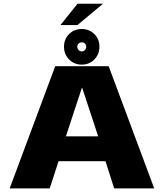

<svg xmlns="http://www.w3.org/2000/svg" viewBox="-20 -1042 906 1062"><path d="M33.5 0H255L304 -150.5H563.5L611.5 0H833L581 -676H285.5ZM344.5 -288 433 -556.5H434.5L523 -288ZM432 -684.5Q474 -684.5 502 -713.2Q530 -742 530 -783.5Q530 -825.5 502 -853.5Q474 -881.5 432 -881.5Q390.5 -881.5 362.2 -853.5Q334 -825.5 334 -783.5Q334 -742 362.2 -713.2Q390.5 -684.5 432 -684.5ZM432 -757.5Q422.5 -757.5 415 -765.2Q407.5 -773 407.5 -783.5Q407.5 -794.5 415 -801.2Q422.5 -808 432 -808Q442.5 -808 449.8 -801.2Q457 -794.5 457 -783.5Q457 -773 449.8 -765.2Q442.5 -757.5 432 -757.5ZM314.5 -903.5H408.5L550 -1021.5H409Z"/></svg>

Font: Anybody SemiExpanded ExtraBold
Style: Regular
Weight: 800
Width: 6
Version: Version 1.113;gftools[0.9.25]